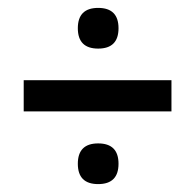

<svg xmlns="http://www.w3.org/2000/svg" viewBox="-20 -568 495 486"><path d="M228.5 -445Q177 -445 177 -496.5Q177 -548 228.5 -548Q280 -548 280 -496.5Q280 -445 228.5 -445ZM228.5 -102Q177 -102 177 -153.5Q177 -205 228.5 -205Q280 -205 280 -153.5Q280 -102 228.5 -102ZM40 -365H414V-286H40Z"/></svg>

Font: Khand Medium
Style: Regular
Weight: 500
Designer: Devanagari: Sanchit Sawaria, Jyotish Sonowal; Latin: Satya Rajpurohit
Foundry: Indian Type Foundry
Version: Version 1.100;PS 1.0;hotconv 1.0.78;makeotf.lib2.5.61930; tt